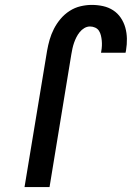

<svg xmlns="http://www.w3.org/2000/svg" viewBox="-20 -763 540 783"><path d="M80 0 172 -556Q176 -579 182.5 -601.5Q189 -624 200 -645.5Q211 -667 227 -686Q243 -705 264 -718.5Q285 -732 308.5 -737.5Q332 -743 354 -743Q378 -743 400.5 -738Q423 -733 441.5 -721Q460 -709 472.5 -690.5Q485 -672 491 -650.5Q497 -629 497.5 -605.5Q498 -582 494 -558L492 -548H392L393 -554Q395 -565 395.5 -576Q396 -587 395 -597.5Q394 -608 391.5 -618.5Q389 -629 383.5 -637.5Q378 -646 368 -650.5Q358 -655 347 -655Q335 -655 324 -648.5Q313 -642 305 -632Q297 -622 291.5 -611Q286 -600 282 -588.5Q278 -577 275.5 -565.5Q273 -554 271 -542L182 0Z"/></svg>

Font: Iosevka Semibold Oblique
Style: Regular
Weight: 600
Italic angle: -9°
Monospace: yes
Designer: Belleve Invis
Foundry: Belleve Invis
Version: Version 32.5.0; ttfautohint (v1.8.4)